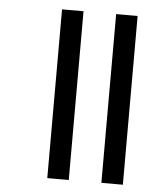

<svg xmlns="http://www.w3.org/2000/svg" viewBox="-49 -647 632 739"><g transform="rotate(5 267.0 -277.0)"><path d="M370 49H453V-603H370ZM161 49H244V-603H161Z"/></g></svg>

Font: Noto Sans Malayalam SemiCondensed
Style: Regular
Weight: 400
Width: 4
Designer: Jelle Bosma - Monotype Design Team
Foundry: Monotype Imaging Inc.
Version: Version 2.104